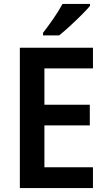

<svg xmlns="http://www.w3.org/2000/svg" viewBox="-20 -957 544 977"><path d="M453 0H81V-714H453V-609H206V-424H437V-319H206V-106H453ZM438 -927Q422 -908 394 -880Q366 -852 335.5 -824Q305 -796 281 -777H199V-790Q224 -822 252 -862.5Q280 -903 298 -937H438Z"/></svg>

Font: Noto Sans Lao SemiCondensed SemiBold
Style: Regular
Weight: 600
Width: 4
Designer: Monotype Design Team
Foundry: Monotype Imaging Inc.
Version: Version 2.003; ttfautohint (v1.8.4.7-5d5b)